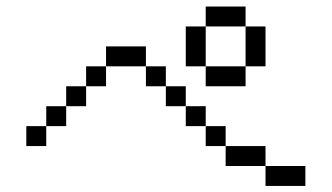

<svg xmlns="http://www.w3.org/2000/svg" viewBox="-20 -708 1040 602"><path d="M937.5 -125V-187.5H812.5V-125ZM812.5 -187.5V-250H687.5V-187.5ZM687.5 -250V-312.5H625V-250ZM125 -312.5H62.5V-250H125ZM125 -312.5H187.5V-375H125ZM625 -312.5V-375H562.5V-312.5ZM187.5 -375H250V-437.5H187.5ZM562.5 -375V-437.5H500V-375ZM250 -437.5H312.5V-500H250ZM500 -437.5V-500H437.5V-437.5ZM312.5 -500H437.5V-562.5H312.5ZM625 -500V-437.5H750V-500ZM625 -500Q625 -500 625 -625H562.5Q562.5 -625 562.5 -500ZM750 -500H812.5Q812.5 -500 812.5 -625H750Q750 -625 750 -500ZM625 -625H750V-687.5H625Z"/></svg>

Font: BFUnifontExMono
Style: Regular
Weight: 500
Version: Version 15.0.06